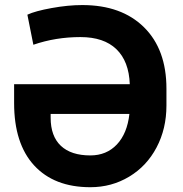

<svg xmlns="http://www.w3.org/2000/svg" viewBox="-20 -741 735 770"><path d="M342.3 9.8Q197.3 9.8 116.9 -77.6Q36.6 -165 36.6 -327.6V-403.3H500.5Q497.1 -495.1 446.8 -543.7Q396.5 -592.3 302.7 -592.3Q203.1 -592.3 113.8 -561.5L89.8 -682.1Q121.1 -696.8 187 -708.7Q252.9 -720.7 310.1 -720.7Q467.3 -720.7 557.4 -631.8Q647.5 -543 647.5 -385.3V-317.9Q647.5 -224.6 607.9 -149.7Q568.4 -74.7 498 -32.5Q427.7 9.8 342.3 9.8ZM342.3 -117.7Q407.2 -117.7 448.7 -161.6Q490.2 -205.6 499 -284.2H183.1V-269Q183.1 -194.8 224.1 -156.2Q265.1 -117.7 342.3 -117.7Z"/></svg>

Font: SteelSelectRoboto
Style: Roboto-Bold
Weight: 700
Designer: Google
Version: Version 2.137; 2017